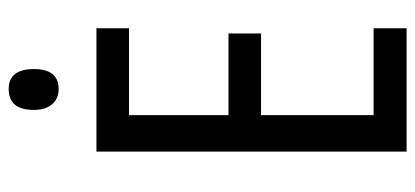

<svg xmlns="http://www.w3.org/2000/svg" viewBox="-277 -745 956 442"><g transform="rotate(-90 201.0 -524.0)"><path d="M357 -66H73V-780H357V-705H157V-476H345V-401H157V-142H357ZM217 -982Q263 -982 263 -924Q263 -867 217 -867Q195 -867 182 -882Q169 -897 169 -924Q169 -982 217 -982Z"/></g></svg>

Font: Noto Sans Malayalam UI ExtraCondensed
Style: Regular
Weight: 400
Width: 2
Designer: Jelle Bosma - Monotype Design Team
Foundry: Monotype Imaging Inc.
Version: Version 2.104; ttfautohint (v1.8.4.7-5d5b)